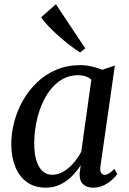

<svg xmlns="http://www.w3.org/2000/svg" viewBox="-20 -856 596 886"><path d="M443.5 -89Q440.5 -66.5 447 -57.8Q453.5 -49 463 -49Q472 -49 482.8 -55.8Q493.5 -62.5 508 -76.5L521 -52.5Q516 -44.5 500.5 -29.5Q485 -14.5 461.8 -2.2Q438.5 10 409.5 10Q379.5 10 362.8 -6.5Q346 -23 347.5 -57L352.5 -93.5Q336 -68 313 -44.2Q290 -20.5 259.5 -5.2Q229 10 191.5 10Q139.5 10 104 -15.8Q68.5 -41.5 50.2 -87Q32 -132.5 32 -191.5Q32 -241.5 45.5 -293Q59 -344.5 85.5 -391.5Q112 -438.5 150.5 -475.5Q189 -512.5 239.5 -534Q290 -555.5 352 -555.5Q376.5 -555.5 403.5 -549.2Q430.5 -543 451.5 -534L510 -553.5ZM401.5 -488.5Q390 -498.5 374.5 -503.8Q359 -509 340.5 -509Q300 -509 267.5 -490.2Q235 -471.5 210.8 -439.5Q186.5 -407.5 170.2 -366.8Q154 -326 146 -281.5Q138 -237 138 -194Q138 -146 148.5 -113.8Q159 -81.5 177.2 -65.5Q195.5 -49.5 220 -49.5Q242.5 -49.5 262.5 -59Q282.5 -68.5 300 -84Q317.5 -99.5 331.2 -118.2Q345 -137 355 -156ZM349.5 -614Q331 -625.5 305.2 -645Q279.5 -664.5 252.8 -688Q226 -711.5 203.8 -734.8Q181.5 -758 170 -776.5L238 -836.5L373.5 -632.5Z"/></svg>

Font: Merriweather 48pt
Style: Italic
Weight: 400
Italic angle: -7.8°
Version: Version 2.101